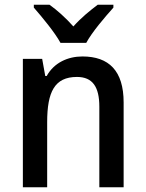

<svg xmlns="http://www.w3.org/2000/svg" viewBox="-20 -786 611 806"><path d="M234 -606H342C366 -651 421 -715 456 -754V-766H390C356 -740 322 -713 288 -675C256 -711 219 -744 188 -766H122V-754C157 -714 210 -650 234 -606ZM326 -549C265 -549 207 -523 176 -467H170L157 -539H76V0H178V-273C178 -400 209 -463 303 -463C369 -463 397 -421 397 -338V0H499V-356C499 -489 437 -549 326 -549Z"/></svg>

Font: Noto Sans Gujarati SemiCondensed Medium
Style: Regular
Weight: 500
Width: 4
Designer: Jelle Bosma - Monotype Design Team, Universal Thirst
Foundry: Monotype Imaging Inc.
Version: Version 2.106